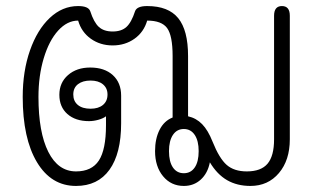

<svg xmlns="http://www.w3.org/2000/svg" viewBox="-20 -604 1052 634"><path d="M55 -284Q55 -369 79 -437.5Q103 -506 144.5 -545Q186 -584 238 -584Q272 -584 278 -567Q290 -530 306.5 -515Q323 -500 352 -500Q381 -500 397.5 -515Q414 -530 426 -567Q432 -584 466 -584Q536 -584 568.5 -544Q601 -504 601 -419V-220Q628 -214 647.5 -194Q667 -174 682 -136Q704 -81 728.5 -59.5Q753 -38 795 -38Q842 -38 863.5 -63.5Q885 -89 885 -144V-552Q885 -584 911 -584Q937 -584 937 -552V-144Q937 -75 901 -32.5Q865 10 807 10Q763 10 730 -9Q697 -28 673 -68Q666 -32 643 -11Q620 10 587 10Q545 10 518.5 -22Q492 -54 492 -105Q492 -146 507 -175.5Q522 -205 550 -216V-419Q550 -486 532 -511Q514 -536 466 -536Q455 -498 424 -476Q393 -454 352 -454Q311 -454 280 -476Q249 -498 238 -536Q202 -536 172 -503Q142 -470 124.5 -412Q107 -354 107 -284Q107 -167 139.5 -102.5Q172 -38 231 -38Q283 -38 306.5 -74Q330 -110 330 -191V-220Q321 -213 305 -208.5Q289 -204 274 -204Q229 -204 202.5 -227.5Q176 -251 176 -291Q176 -331 204.5 -356Q233 -381 278 -381Q325 -381 352.5 -356Q380 -331 380 -288V-197Q380 -97 341.5 -43.5Q303 10 231 10Q149 10 102 -68.5Q55 -147 55 -284ZM335 -292Q335 -313 320 -325.5Q305 -338 279 -338Q253 -338 237.5 -326Q222 -314 222 -292Q222 -270 237 -257.5Q252 -245 279 -245Q305 -245 320 -257.5Q335 -270 335 -292ZM636 -105Q636 -139 623 -158.5Q610 -178 587 -178Q564 -178 551 -158.5Q538 -139 538 -105Q538 -70 551 -51Q564 -32 587 -32Q610 -32 623 -51Q636 -70 636 -105Z"/></svg>

Font: Kodchasan ExtraLight
Style: Regular
Weight: 275
Version: Version 1.000; ttfautohint (v1.6)